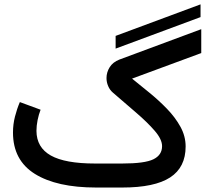

<svg xmlns="http://www.w3.org/2000/svg" viewBox="-20 -839 951 859"><path d="M877.2 -762.5 497.3 -621.5V-678.4L877.2 -819.5ZM526.4 -107.4Q627.9 -107.4 666.5 -126.5Q705.1 -145.5 705.1 -185.1Q705.1 -215.8 672.1 -253.9Q639.2 -292 588.6 -335.4Q538.1 -378.9 484.9 -424.8Q471.2 -436.5 463.9 -453.9Q456.5 -471.2 456.5 -489.7Q456.5 -515.6 470.7 -538.3Q484.9 -561 513.7 -572.3L880.4 -708.5V-601.6L570.8 -487.3Q606.9 -458 648.4 -424.3Q689.9 -390.6 726.8 -352.5Q763.7 -314.5 787.1 -272.2Q810.5 -230 810.5 -183.6Q810.5 -90.3 741.2 -45.2Q671.9 0 526.9 0H410.2Q233.9 0 136 -61Q38.1 -122.1 38.1 -246.1Q38.1 -282.7 46.9 -317.1Q55.7 -351.6 68.8 -382.3L161.6 -348.1Q153.3 -327.1 148.2 -301.8Q143.1 -276.4 143.1 -253.4Q143.6 -179.2 207.3 -143.3Q271 -107.4 405.3 -107.4Z"/></svg>

Font: Vazir Medium
Style: Medium
Weight: 500
Designer: Saber Rastikerdar
Foundry: Saber Rastikerdar
Version: Version 30.0.0